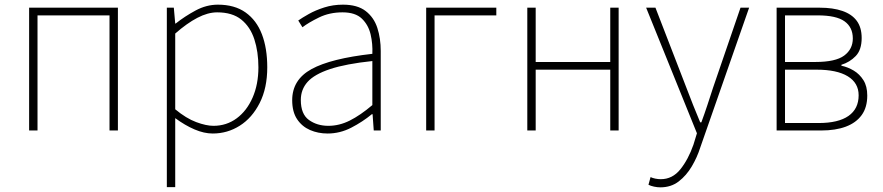

<svg xmlns="http://www.w3.org/2000/svg" viewBox="-20 -560 3790 824"><path d="M105 0V-527H486V0H450V-494H141V0Z M696 243V-527H726L732 -459H734Q773 -490 819.5 -515Q866 -540 915 -540Q987 -540 1034 -506.5Q1081 -473 1104 -413Q1127 -353 1127 -271Q1127 -182 1094.5 -118Q1062 -54 1009 -20.5Q956 13 893 13Q856 13 815 -4.5Q774 -22 732 -53V46V243ZM896 -20Q952 -20 995.5 -52Q1039 -84 1064 -141Q1089 -198 1089 -271Q1089 -338 1071.5 -391.5Q1054 -445 1015.5 -476Q977 -507 912 -507Q872 -507 827 -483.5Q782 -460 732 -416V-91Q779 -52 822 -36Q865 -20 896 -20Z M1386 13Q1345 13 1310.5 -2Q1276 -17 1255 -48.5Q1234 -80 1234 -130Q1234 -218 1317 -263.5Q1400 -309 1578 -329Q1580 -372 1570.5 -412.5Q1561 -453 1533 -480Q1505 -507 1450 -507Q1394 -507 1349 -485Q1304 -463 1278 -443L1260 -472Q1277 -484 1305.5 -500Q1334 -516 1371.5 -528Q1409 -540 1452 -540Q1514 -540 1549.5 -512.5Q1585 -485 1599.5 -440Q1614 -395 1614 -341V0H1584L1579 -70H1576Q1536 -37 1487.5 -12Q1439 13 1386 13ZM1389 -20Q1436 -20 1481 -42.5Q1526 -65 1578 -109V-298Q1464 -286 1396.5 -263.5Q1329 -241 1300 -208.5Q1271 -176 1271 -131Q1271 -70 1306 -45Q1341 -20 1389 -20Z M1809 0V-527H2110V-494H1845V0Z M2243 0V-527H2279V-294H2599V-527H2635V0H2599V-261H2279V0Z M2814 244Q2801 244 2787 241Q2773 238 2763 233L2772 200Q2780 204 2792 206.5Q2804 209 2816 209Q2866 209 2900 166.5Q2934 124 2956 61L2971 12L2753 -527H2793L2926 -183Q2939 -149 2954.5 -109.5Q2970 -70 2985 -35H2990Q3003 -70 3016 -109.5Q3029 -149 3040 -183L3158 -527H3195L2985 74Q2972 115 2949 154Q2926 193 2893 218.5Q2860 244 2814 244Z M3313 0V-527H3498Q3555 -527 3595.5 -513Q3636 -499 3657 -470.5Q3678 -442 3678 -397Q3678 -346 3652.5 -319.5Q3627 -293 3591 -282V-278Q3619 -272 3644 -257Q3669 -242 3685.5 -216Q3702 -190 3702 -150Q3702 -99 3678 -66Q3654 -33 3610 -16.5Q3566 0 3504 0ZM3349 -294H3479Q3566 -294 3603 -321.5Q3640 -349 3640 -395Q3640 -443 3604.5 -468.5Q3569 -494 3489 -494H3349ZM3349 -32H3493Q3578 -32 3621.5 -62.5Q3665 -93 3665 -151Q3665 -204 3618.5 -232.5Q3572 -261 3484 -261H3349Z"/></svg>

Font: Shanggu Sans SC VF
Style: Regular
Weight: 250
Designer: GuiWonder
Version: Version 1.021